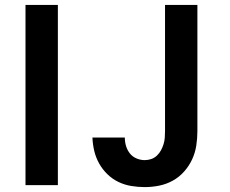

<svg xmlns="http://www.w3.org/2000/svg" viewBox="-20 -755 940 783"><path d="M84 0V-735H216V0ZM570 8Q543 8 515.5 3.5Q488 -1 463 -13Q438 -25 418 -44.5Q398 -64 384.5 -88Q371 -112 364.5 -139Q358 -166 357 -194H489Q489 -176 494 -159.5Q499 -143 509.5 -129.5Q520 -116 536.5 -109Q553 -102 570 -102Q584 -102 597 -106.5Q610 -111 620 -120.5Q630 -130 636.5 -142Q643 -154 647 -167Q651 -180 652 -193.5Q653 -207 653 -221V-735H785V-221Q785 -191 780.5 -161.5Q776 -132 763.5 -105Q751 -78 731 -55.5Q711 -33 685 -18.5Q659 -4 629.5 2Q600 8 570 8Z"/></svg>

Font: Iosevka Aile Extrabold
Style: Regular
Weight: 800
Designer: Belleve Invis
Foundry: Belleve Invis
Version: Version 27.3.5; ttfautohint (v1.8.4)